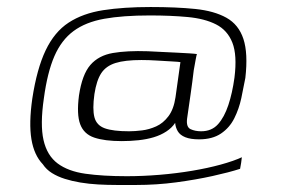

<svg xmlns="http://www.w3.org/2000/svg" viewBox="-20 -490 806 547"><path d="M407 -446Q330 -446 277 -436.5Q224 -427 189.5 -401.5Q155 -376 135 -330Q115 -284 105 -210Q94 -135 104 -91Q114 -47 144 -24.5Q174 -2 223.5 5Q273 12 341 12Q387 12 435 8Q483 4 527.5 -3.5Q572 -11 608.5 -21Q645 -31 669 -42Q668 -34 667 -26Q666 -18 664 -9Q633 1 585.5 11.5Q538 22 482 29.5Q426 37 368 37Q341 37 313.5 37Q286 37 259.5 35.5Q233 34 209 30Q185 26 164.5 19.5Q144 13 128 3Q112 -7 102 -22Q77 -48 69.5 -93.5Q62 -139 72 -209Q85 -294 110 -346.5Q135 -399 175.5 -425.5Q216 -452 274 -461Q332 -470 409 -470Q482 -470 536 -464.5Q590 -459 625 -439.5Q660 -420 673.5 -379Q687 -338 679 -268Q674 -241 667.5 -210.5Q661 -180 647.5 -153Q634 -126 609.5 -109.5Q585 -93 547 -93Q523 -93 508 -99Q493 -105 486.5 -116Q480 -127 479 -140Q470 -126 454 -115.5Q438 -105 418 -99Q398 -93 374.5 -90.5Q351 -88 327 -88Q278 -88 248.5 -98Q219 -108 208.5 -136Q198 -164 205 -218Q214 -278 237.5 -305Q261 -332 301.5 -339Q342 -346 401 -344Q420 -343 441.5 -342Q463 -341 483.5 -340Q504 -339 519.5 -338Q535 -337 541 -336Q540 -334 537.5 -320.5Q535 -307 532 -290Q528 -256 523 -221.5Q518 -187 513 -152Q510 -128 523 -122Q536 -116 553 -116Q583 -116 601 -136Q619 -156 630.5 -190.5Q642 -225 648 -269Q656 -333 642 -368.5Q628 -404 595.5 -420.5Q563 -437 514.5 -441.5Q466 -446 407 -446ZM494 -313Q489 -314 469.5 -315Q450 -316 427 -317.5Q404 -319 383 -319Q336 -319 309 -310.5Q282 -302 268.5 -281.5Q255 -261 249 -222Q243 -179 249 -156Q255 -133 278.5 -124.5Q302 -116 348 -116Q364 -116 384.5 -118.5Q405 -121 425 -130Q445 -139 460 -159Q475 -179 480 -213Z"/></svg>

Font: Genos Thin Light
Style: Italic
Weight: 300
Italic angle: -8°
Version: Version 1.010